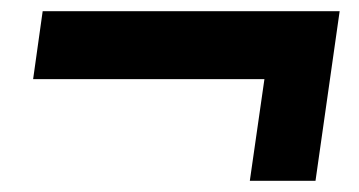

<svg xmlns="http://www.w3.org/2000/svg" viewBox="-20 -488 640 342"><path d="M542 -166 585 -468H56L39 -347H451L425 -166Z"/></svg>

Font: Chivo
Style: Bold Italic
Weight: 700
Italic angle: -8°
Designer: Hector Gatti
Foundry: Omnibus-Type
Version: Version 1.003;PS 001.003;hotconv 1.0.70;makeotf.lib2.5.58329